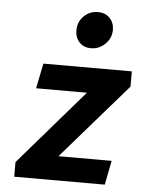

<svg xmlns="http://www.w3.org/2000/svg" viewBox="-52 -757 623 800"><g transform="rotate(5 259.5 -357.0)"><path d="M37.5 0ZM96.2 -375H308.8L37.5 -61.2V0H416.2L436.2 -101.2H213.8L487.5 -416.2V-480H117.5ZM242.5 -630Q242.5 -666.2 266.9 -690Q291.2 -713.8 326.2 -713.8Q356.2 -713.8 375 -694.4Q393.8 -675 393.8 -645Q393.8 -611.2 368.8 -586.2Q343.8 -561.2 308.8 -561.2Q278.8 -561.2 260.6 -580.6Q242.5 -600 242.5 -630Z"/></g></svg>

Font: Cambay
Style: Bold Italic
Weight: 700
Italic angle: -11°
Designer: Pooja Saxena
Foundry: Pooja Saxena
Version: Version 1.006;PS 001.006;hotconv 1.0.70;makeotf.lib2.5.58329